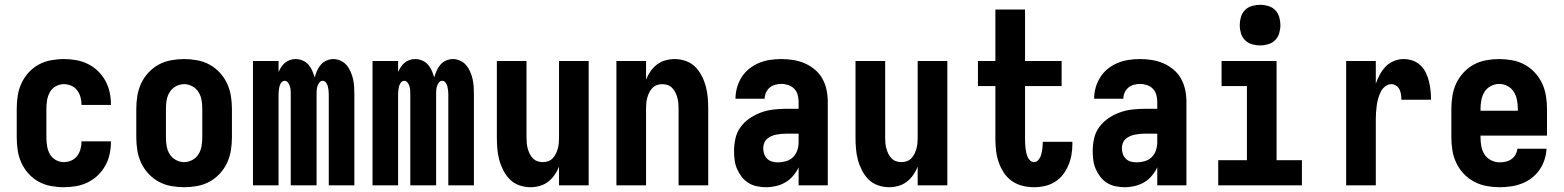

<svg xmlns="http://www.w3.org/2000/svg" viewBox="-20 -775 6540 803"><path d="M247 8Q220 8 193 3Q166 -2 142 -15Q118 -28 99.5 -48.5Q81 -69 69.5 -94Q58 -119 54 -146Q50 -173 50 -200V-320Q50 -347 54 -374Q58 -401 69.5 -426Q81 -451 99.5 -471.5Q118 -492 142 -505Q166 -518 193 -523Q220 -528 247 -528Q273 -528 298.5 -523.5Q324 -519 347.5 -507.5Q371 -496 389.5 -478Q408 -460 420.5 -437.5Q433 -415 438.5 -389.5Q444 -364 444 -338V-336H321V-337Q321 -353 316.5 -369Q312 -385 302.5 -397.5Q293 -410 278 -416.5Q263 -423 247 -423Q229 -423 213 -414Q197 -405 188.5 -389.5Q180 -374 177 -356Q174 -338 174 -320V-200Q174 -182 177 -164Q180 -146 188.5 -130.5Q197 -115 213 -106Q229 -97 247 -97Q263 -97 278 -103.5Q293 -110 302.5 -122.5Q312 -135 316.5 -151Q321 -167 321 -183V-184H444V-182Q444 -156 438.5 -130.5Q433 -105 420.5 -82.5Q408 -60 389.5 -42Q371 -24 347.5 -12.5Q324 -1 298.5 3.5Q273 8 247 8Z M750 8Q723 8 695.5 3Q668 -2 644 -15Q620 -28 601 -48.5Q582 -69 570.5 -93.5Q559 -118 554.5 -145.5Q550 -173 550 -200V-320Q550 -347 554.5 -374.5Q559 -402 570.5 -426.5Q582 -451 601 -471.5Q620 -492 644 -505Q668 -518 695.5 -523Q723 -528 750 -528Q777 -528 804.5 -523Q832 -518 856 -505Q880 -492 899 -471.5Q918 -451 929.5 -426.5Q941 -402 945.5 -374.5Q950 -347 950 -320V-200Q950 -173 945.5 -145.5Q941 -118 929.5 -93.5Q918 -69 899 -48.5Q880 -28 856 -15Q832 -2 804.5 3Q777 8 750 8ZM750 -97Q768 -97 784.5 -106Q801 -115 810.5 -130.5Q820 -146 823 -164Q826 -182 826 -200V-320Q826 -338 823 -356Q820 -374 810.5 -389.5Q801 -405 784.5 -414Q768 -423 750 -423Q732 -423 715.5 -414Q699 -405 689.5 -389.5Q680 -374 677 -356Q674 -338 674 -320V-200Q674 -182 677 -164Q680 -146 689.5 -130.5Q699 -115 715.5 -106Q732 -97 750 -97Z M1038 0V-520H1145V-474Q1150 -485 1156.5 -495Q1163 -505 1172 -512.5Q1181 -520 1192.5 -524Q1204 -528 1216 -528Q1231 -528 1245.5 -522Q1260 -516 1270 -504.5Q1280 -493 1286 -479Q1292 -465 1296 -451Q1300 -465 1306 -479Q1312 -493 1322 -504.5Q1332 -516 1346 -522Q1360 -528 1374 -528Q1390 -528 1405 -521Q1420 -514 1430 -502Q1440 -490 1446.5 -475Q1453 -460 1456.5 -444.5Q1460 -429 1461 -413Q1462 -397 1462 -381V0H1355V-381Q1355 -389 1354 -397.5Q1353 -406 1351 -414Q1349 -422 1343.5 -429.5Q1338 -437 1329 -437Q1321 -437 1315.5 -429.5Q1310 -422 1307.5 -414Q1305 -406 1304.5 -397.5Q1304 -389 1304 -381V0H1196V-381Q1196 -389 1195.5 -397.5Q1195 -406 1192.5 -414Q1190 -422 1184.5 -429.5Q1179 -437 1171 -437Q1162 -437 1156.5 -429.5Q1151 -422 1149 -414Q1147 -406 1146 -397.5Q1145 -389 1145 -381V0Z M1538 0V-520H1645V-474Q1650 -485 1656.5 -495Q1663 -505 1672 -512.5Q1681 -520 1692.5 -524Q1704 -528 1716 -528Q1731 -528 1745.5 -522Q1760 -516 1770 -504.5Q1780 -493 1786 -479Q1792 -465 1796 -451Q1800 -465 1806 -479Q1812 -493 1822 -504.5Q1832 -516 1846 -522Q1860 -528 1874 -528Q1890 -528 1905 -521Q1920 -514 1930 -502Q1940 -490 1946.5 -475Q1953 -460 1956.5 -444.5Q1960 -429 1961 -413Q1962 -397 1962 -381V0H1855V-381Q1855 -389 1854 -397.5Q1853 -406 1851 -414Q1849 -422 1843.5 -429.5Q1838 -437 1829 -437Q1821 -437 1815.5 -429.5Q1810 -422 1807.5 -414Q1805 -406 1804.5 -397.5Q1804 -389 1804 -381V0H1696V-381Q1696 -389 1695.5 -397.5Q1695 -406 1692.5 -414Q1690 -422 1684.5 -429.5Q1679 -437 1671 -437Q1662 -437 1656.5 -429.5Q1651 -422 1649 -414Q1647 -406 1646 -397.5Q1645 -389 1645 -381V0Z M2198 8Q2175 8 2152 0Q2129 -8 2112.5 -24.5Q2096 -41 2085 -62.5Q2074 -84 2068 -106.5Q2062 -129 2060 -152.5Q2058 -176 2058 -200V-520H2182V-200Q2182 -188 2183 -176.5Q2184 -165 2187 -154Q2190 -143 2195 -132.5Q2200 -122 2208 -113.5Q2216 -105 2227 -101Q2238 -97 2250 -97Q2262 -97 2273 -101Q2284 -105 2292 -113.5Q2300 -122 2305 -132.5Q2310 -143 2313 -154Q2316 -165 2317 -176.5Q2318 -188 2318 -200V-520H2442V0H2318V-78Q2311 -60 2299.5 -43.5Q2288 -27 2272.5 -15Q2257 -3 2237.5 2.5Q2218 8 2198 8Z M2558 0V-520H2682V-442Q2689 -460 2700.5 -476.5Q2712 -493 2727.5 -505Q2743 -517 2762.5 -522.5Q2782 -528 2802 -528Q2825 -528 2848 -520Q2871 -512 2887.5 -495.5Q2904 -479 2915 -457.5Q2926 -436 2932 -413.5Q2938 -391 2940 -367.5Q2942 -344 2942 -320V0H2818V-320Q2818 -332 2817 -343.5Q2816 -355 2813 -366Q2810 -377 2805 -387.5Q2800 -398 2792 -406.5Q2784 -415 2773 -419Q2762 -423 2750 -423Q2738 -423 2727 -419Q2716 -415 2708 -406.5Q2700 -398 2695 -387.5Q2690 -377 2687 -366Q2684 -355 2683 -343.5Q2682 -332 2682 -320V0Z M3184 8Q3165 8 3145.5 4Q3126 0 3110 -10Q3094 -20 3082 -35.5Q3070 -51 3062.5 -68.5Q3055 -86 3052.5 -105.5Q3050 -125 3050 -144Q3050 -170 3056 -196.5Q3062 -223 3078 -244.5Q3094 -266 3116.5 -281Q3139 -296 3164 -305Q3189 -314 3216 -317Q3243 -320 3269 -320H3320V-349Q3320 -364 3316 -378.5Q3312 -393 3302 -403.5Q3292 -414 3277.5 -419Q3263 -424 3248 -424Q3235 -424 3222 -420.5Q3209 -417 3199 -408.5Q3189 -400 3183.5 -387.5Q3178 -375 3178 -362H3056Q3056 -386 3062.5 -409Q3069 -432 3082 -452.5Q3095 -473 3114 -488Q3133 -503 3155 -512Q3177 -521 3200.5 -524.5Q3224 -528 3248 -528Q3273 -528 3298 -524Q3323 -520 3346 -510Q3369 -500 3388.5 -483.5Q3408 -467 3420 -445Q3432 -423 3437 -398.5Q3442 -374 3442 -349V0H3320V-75Q3311 -56 3297 -39.5Q3283 -23 3265 -12.5Q3247 -2 3226 3Q3205 8 3184 8ZM3234 -96Q3251 -96 3268 -101Q3285 -106 3297 -118Q3309 -130 3314.5 -146.5Q3320 -163 3320 -180V-216H3269Q3258 -216 3247.5 -215Q3237 -214 3226.5 -212Q3216 -210 3206 -205.5Q3196 -201 3188 -194Q3180 -187 3176 -176.5Q3172 -166 3172 -155Q3172 -143 3176 -131Q3180 -119 3189 -110.5Q3198 -102 3210 -99Q3222 -96 3234 -96Z M3698 8Q3675 8 3652 0Q3629 -8 3612.5 -24.5Q3596 -41 3585 -62.5Q3574 -84 3568 -106.5Q3562 -129 3560 -152.5Q3558 -176 3558 -200V-520H3682V-200Q3682 -188 3683 -176.5Q3684 -165 3687 -154Q3690 -143 3695 -132.5Q3700 -122 3708 -113.5Q3716 -105 3727 -101Q3738 -97 3750 -97Q3762 -97 3773 -101Q3784 -105 3792 -113.5Q3800 -122 3805 -132.5Q3810 -143 3813 -154Q3816 -165 3817 -176.5Q3818 -188 3818 -200V-520H3942V0H3818V-78Q3811 -60 3799.5 -43.5Q3788 -27 3772.5 -15Q3757 -3 3737.5 2.5Q3718 8 3698 8Z M4304 8Q4280 8 4256 2Q4232 -4 4212 -18Q4192 -32 4178.5 -52.5Q4165 -73 4157 -96Q4149 -119 4146 -143.5Q4143 -168 4143 -192V-415H4070V-520H4143V-735H4267V-520H4420V-415H4267V-192Q4267 -183 4267.5 -173.5Q4268 -164 4269 -155Q4270 -146 4272 -137Q4274 -128 4277.5 -119.5Q4281 -111 4288 -104Q4295 -97 4304 -97Q4316 -97 4324 -107.5Q4332 -118 4335 -130Q4338 -142 4339.5 -154Q4341 -166 4341 -178V-182H4465V-172Q4465 -149 4461 -126.5Q4457 -104 4448 -83Q4439 -62 4425 -44Q4411 -26 4391.5 -14Q4372 -2 4349.5 3Q4327 8 4304 8Z M4684 8Q4665 8 4645.5 4Q4626 0 4610 -10Q4594 -20 4582 -35.5Q4570 -51 4562.5 -68.5Q4555 -86 4552.5 -105.5Q4550 -125 4550 -144Q4550 -170 4556 -196.5Q4562 -223 4578 -244.5Q4594 -266 4616.5 -281Q4639 -296 4664 -305Q4689 -314 4716 -317Q4743 -320 4769 -320H4820V-349Q4820 -364 4816 -378.5Q4812 -393 4802 -403.5Q4792 -414 4777.5 -419Q4763 -424 4748 -424Q4735 -424 4722 -420.5Q4709 -417 4699 -408.5Q4689 -400 4683.5 -387.5Q4678 -375 4678 -362H4556Q4556 -386 4562.5 -409Q4569 -432 4582 -452.5Q4595 -473 4614 -488Q4633 -503 4655 -512Q4677 -521 4700.5 -524.5Q4724 -528 4748 -528Q4773 -528 4798 -524Q4823 -520 4846 -510Q4869 -500 4888.5 -483.5Q4908 -467 4920 -445Q4932 -423 4937 -398.5Q4942 -374 4942 -349V0H4820V-75Q4811 -56 4797 -39.5Q4783 -23 4765 -12.5Q4747 -2 4726 3Q4705 8 4684 8ZM4734 -96Q4751 -96 4768 -101Q4785 -106 4797 -118Q4809 -130 4814.5 -146.5Q4820 -163 4820 -180V-216H4769Q4758 -216 4747.5 -215Q4737 -214 4726.5 -212Q4716 -210 4706 -205.5Q4696 -201 4688 -194Q4680 -187 4676 -176.5Q4672 -166 4672 -155Q4672 -143 4676 -131Q4680 -119 4689 -110.5Q4698 -102 4710 -99Q4722 -96 4734 -96Z M5075 0V-105H5195V-415H5089V-520H5319V-105H5425V0ZM5250 -585Q5233 -585 5216 -590Q5199 -595 5187 -607Q5175 -619 5170 -636Q5165 -653 5165 -670Q5165 -687 5170 -704Q5175 -721 5187 -733Q5199 -745 5216 -750Q5233 -755 5250 -755Q5267 -755 5284 -750Q5301 -745 5313 -733Q5325 -721 5330 -704Q5335 -687 5335 -670Q5335 -653 5330 -636Q5325 -619 5313 -607Q5301 -595 5284 -590Q5267 -585 5250 -585Z M5610 0V-520H5734V-425Q5741 -445 5751 -463.5Q5761 -482 5775.5 -497Q5790 -512 5810 -520Q5830 -528 5851 -528Q5870 -528 5888.5 -521.5Q5907 -515 5921 -501.5Q5935 -488 5943.5 -470.5Q5952 -453 5956.5 -434Q5961 -415 5963 -396Q5965 -377 5965 -358H5841Q5841 -368 5839.5 -379Q5838 -390 5833.5 -400Q5829 -410 5819.5 -416.5Q5810 -423 5799 -423Q5785 -423 5773 -413.5Q5761 -404 5754.5 -390.5Q5748 -377 5744 -363Q5740 -349 5738 -334.5Q5736 -320 5735 -305Q5734 -290 5734 -276V0Z M6252 8Q6225 8 6197.5 3Q6170 -2 6145.5 -15Q6121 -28 6102 -48Q6083 -68 6071 -93Q6059 -118 6054.5 -145Q6050 -172 6050 -200V-320Q6050 -347 6054.5 -374.5Q6059 -402 6070.5 -426.5Q6082 -451 6101 -471.5Q6120 -492 6144 -505Q6168 -518 6195.5 -523Q6223 -528 6250 -528Q6277 -528 6304.5 -523Q6332 -518 6356 -505Q6380 -492 6399 -471.5Q6418 -451 6429.5 -426.5Q6441 -402 6445.5 -374.5Q6450 -347 6450 -320V-208H6172V-200Q6172 -181 6175.5 -162.5Q6179 -144 6189 -128.5Q6199 -113 6216.5 -104.5Q6234 -96 6252 -96Q6265 -96 6278 -99Q6291 -102 6301.5 -109.5Q6312 -117 6318.5 -128.5Q6325 -140 6326 -153H6448Q6447 -130 6439.5 -107Q6432 -84 6418.5 -64.5Q6405 -45 6386 -30.5Q6367 -16 6345 -7.5Q6323 1 6299.5 4.5Q6276 8 6252 8ZM6172 -312H6328V-320Q6328 -338 6324.5 -356.5Q6321 -375 6311.5 -390.5Q6302 -406 6285 -415Q6268 -424 6250 -424Q6232 -424 6215 -415Q6198 -406 6188.5 -390.5Q6179 -375 6175.5 -356.5Q6172 -338 6172 -320Z"/></svg>

Font: Iosevka Curly Extrabold
Style: Regular
Weight: 800
Monospace: yes
Designer: Belleve Invis
Foundry: Belleve Invis
Version: Version 22.1.2; ttfautohint (v1.8.4)